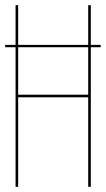

<svg xmlns="http://www.w3.org/2000/svg" viewBox="-20 -720 410 740"><path d="M368 -538H330V0H320V-345H50V0H40V-538H0V-547H40V-700H50V-547H320V-700H330V-547H368ZM320 -355V-538H50V-355Z"/></svg>

Font: Bebas Neue Thin
Style: Regular
Weight: 200
Designer: Ryoichi Tsunekawa
Foundry: Ryoichi Tsunekawa
Version: Version 1.003;PS 001.003;hotconv 1.0.70;makeotf.lib2.5.58329